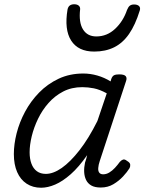

<svg xmlns="http://www.w3.org/2000/svg" viewBox="-20 -864 677 901"><path d="M173 17Q134 17 105 -2Q76 -21 60.5 -56.5Q45 -92 45 -141Q45 -187 58 -238.5Q71 -290 97.5 -339.5Q124 -389 163.5 -429.5Q203 -470 255 -494.5Q307 -519 371 -519Q404 -519 437 -509.5Q470 -500 499 -482L502 -493Q507 -507 515.5 -511Q524 -515 539 -515Q563 -515 570 -506.5Q577 -498 571 -482L448 -108Q442 -90 441 -75.5Q440 -61 446 -53.5Q452 -46 464 -46Q479 -46 493 -54.5Q507 -63 519.5 -76.5Q532 -90 542 -104Q549 -112 557 -115Q565 -118 576 -109Q590 -101 591 -92Q592 -83 588 -75Q577 -57 557.5 -36Q538 -15 512 0.5Q486 16 453 16Q425 16 408.5 6.5Q392 -3 384 -19.5Q376 -36 375 -57Q374 -78 379 -101Q382 -109 384.5 -118Q387 -127 389 -136Q350 -80 312 -46.5Q274 -13 239 2Q204 17 173 17ZM119 -149Q119 -119 127.5 -96Q136 -73 153 -60.5Q170 -48 195 -48Q230 -48 270 -76Q310 -104 353 -159Q396 -214 437 -296L481 -426Q448 -444 420.5 -449.5Q393 -455 366 -455Q316 -455 276.5 -434.5Q237 -414 207.5 -380.5Q178 -347 158.5 -306.5Q139 -266 129 -225Q119 -184 119 -149ZM422 -622Q347 -622 314 -673.5Q281 -725 297 -820Q300 -833 308 -838.5Q316 -844 328 -844Q342 -844 349.5 -837.5Q357 -831 356 -820Q349 -759 369.5 -726Q390 -693 432 -693Q482 -693 520 -728.5Q558 -764 576 -817Q582 -832 589.5 -837.5Q597 -843 609 -843Q625 -843 632.5 -835.5Q640 -828 636 -815Q615 -747 585.5 -704.5Q556 -662 515.5 -642Q475 -622 422 -622Z"/></svg>

Font: Playwrite CU Light
Style: Regular
Weight: 300
Designer: Veronika Burian, José Scaglione
Foundry: TypeTogether
Version: Version 1.002